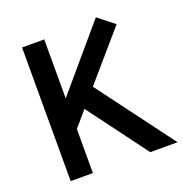

<svg xmlns="http://www.w3.org/2000/svg" viewBox="-126 -807 877 918"><g transform="rotate(-20 313.0 -347.5)"><path d="M484 0 259 -302 192 -224V0H79V-680H192V-380L460 -695L542 -630L333 -388L623 0Z"/></g></svg>

Font: Palanquin SemiBold
Style: Regular
Weight: 600
Designer: Pria Ravichandran
Version: Version 1.0.4